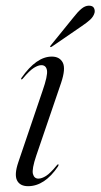

<svg xmlns="http://www.w3.org/2000/svg" viewBox="-20 -632 346 660"><path d="M112 -18Q123.5 -18 138.2 -27.2Q153 -36.5 175 -63.5Q178.5 -68 180.5 -67Q182.5 -65.5 179.5 -60Q133.5 8 76.5 8Q48.5 8 38.5 -12Q28.5 -32 43 -74.5L126 -319Q144.5 -372 141.5 -390Q138.5 -408 122 -408Q111.5 -408 96.5 -398.8Q81.5 -389.5 58.5 -362Q55.5 -358 53 -359.5Q51.5 -360.5 54 -364.5Q105 -437.5 158 -437.5Q185 -437.5 195.8 -416.8Q206.5 -396 190 -347L104.5 -96.5Q89 -50.5 93.2 -34.2Q97.5 -18 112 -18ZM231.5 -571Q246.5 -590.5 259.5 -601.5Q272.5 -612.5 285.5 -612.5Q298.5 -612.5 302.8 -604.8Q307 -597 305 -588Q301.5 -575 289.8 -564.2Q278 -553.5 261.5 -542.5L158 -471.5Q154 -469 152.5 -471Q151.5 -472.5 154.5 -476Z"/></svg>

Font: Fraunces 144pt S000 Light
Style: Italic
Weight: 300
Italic angle: -16°
Version: Version 1.000; ttfautohint (v1.8.3)